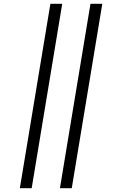

<svg xmlns="http://www.w3.org/2000/svg" viewBox="-20 -843 640 1006"><path d="M294 143 454 -823H516L356 143ZM84 143 244 -823H306L146 143Z"/></svg>

Font: Iosevka Light Extended Oblique
Style: Regular
Weight: 300
Width: 7
Italic angle: -9°
Monospace: yes
Designer: Belleve Invis
Foundry: Belleve Invis
Version: Version 32.5.0; ttfautohint (v1.8.4)